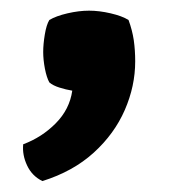

<svg xmlns="http://www.w3.org/2000/svg" viewBox="-20 -162 332 360"><path d="M221 -124.5Q228 -105.5 230.8 -86.8Q233.5 -68 233.5 -47Q233.5 -0.5 214 44.2Q194.5 89 155.8 124.2Q117 159.5 59.5 177.5Q40 168 30.8 148.2Q21.5 128.5 23.5 108.5Q58.5 95.5 84.5 69.2Q110.5 43 115.5 8Q103.5 6 91.5 2.2Q79.5 -1.5 72.5 -7.5Q67.5 -16.5 64.2 -33.2Q61 -50 61 -64.5Q61 -79 64 -97.2Q67 -115.5 72.5 -124.5Q85 -132 106.5 -137Q128 -142 147 -142Q166 -142 187.5 -137Q209 -132 221 -124.5Z"/></svg>

Font: Signika Negative SC
Style: Bold
Weight: 700
Designer: Anna Giedryś
Foundry: Anna Giedryś
Version: Version 2.000; ttfautohint (v1.8.3) -l 8 -r 50 -G 200 -x 9 -